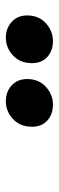

<svg xmlns="http://www.w3.org/2000/svg" viewBox="202 -1004 197 640"><g transform="rotate(-90 300.0 -684.5)"><path d="M483 -606Q451 -606 430 -624.5Q409 -643 409 -676Q409 -715 434.5 -739Q460 -763 494 -763Q525 -763 546.5 -743.5Q568 -724 568 -692Q568 -653 542 -629.5Q516 -606 483 -606ZM271 -606Q239 -606 218 -624.5Q197 -643 197 -676Q197 -715 222.5 -739Q248 -763 282 -763Q314 -763 335 -743.5Q356 -724 356 -692Q356 -653 330 -629.5Q304 -606 271 -606Z"/></g></svg>

Font: Montserrat ExtraBold
Style: Italic
Weight: 800
Italic angle: -11.3°
Designer: Julieta Ulanovsky
Foundry: Julieta Ulanovsky
Version: Version 9.000; ttfautohint (v1.8.4.7-5d5b)